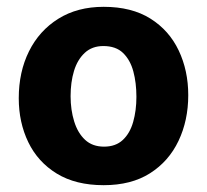

<svg xmlns="http://www.w3.org/2000/svg" viewBox="-20 -535 607 563"><path d="M284 8Q202 8 146.5 -26Q91 -60 63 -118Q35 -176 35 -247Q35 -324 65 -384.5Q95 -445 151 -480Q207 -515 284 -515Q366 -515 421 -480.5Q476 -446 504 -387Q532 -328 532 -256Q532 -182 503.5 -122Q475 -62 420 -27Q365 8 284 8ZM283 -400Q250 -400 228.5 -380Q207 -360 197 -327Q187 -294 187 -253Q187 -213 197.5 -179Q208 -145 229.5 -125Q251 -105 285 -105Q319 -105 340 -124.5Q361 -144 370.5 -177.5Q380 -211 380 -251Q380 -292 371 -325.5Q362 -359 341 -379.5Q320 -400 283 -400Z"/></svg>

Font: Hind Variable Light
Style: Regular
Weight: 300
Designer: Manushi Parikh, Satya Rajpurohit
Foundry: Indian Type Foundry
Version: Version 3.000